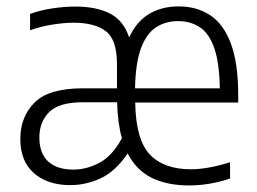

<svg xmlns="http://www.w3.org/2000/svg" viewBox="-20 -570 803 600"><path d="M199.5 8.5Q129 8.5 86.2 -28.8Q43.5 -66 43.5 -135.5Q43.5 -205 88 -249.5Q132.5 -294 238 -294H345.5V-370Q345.5 -446 310.8 -472.5Q276 -499 210 -499Q181.5 -499 145.8 -493.5Q110 -488 74 -475.5V-526.5Q105.5 -538 143.5 -543.8Q181.5 -549.5 215 -549.5Q281.5 -549.5 324 -527.5Q366.5 -505.5 383.5 -453Q407 -503.5 446.5 -526.8Q486 -550 538 -550Q595.5 -550 637.2 -522.2Q679 -494.5 701.8 -433Q724.5 -371.5 724.5 -270.5V-249.5H402.5Q404.5 -133 448.5 -87Q492.5 -41 576.5 -41Q628.5 -41 699 -63V-12Q663.5 -0.5 632.2 4.5Q601 9.5 571 9.5Q502.5 9.5 454.2 -14.2Q406 -38 379 -90.5Q340 -33.5 294 -12.5Q248 8.5 199.5 8.5ZM536.5 -504Q497.5 -504 467.8 -484.8Q438 -465.5 420.8 -419.8Q403.5 -374 402 -294H667Q665.5 -375 649.2 -420.8Q633 -466.5 604 -485.2Q575 -504 536.5 -504ZM209.5 -40Q250 -40 290.5 -61.2Q331 -82.5 361 -138Q347.5 -185.5 346 -250.5H239.5Q164 -250.5 133.5 -219.5Q103 -188.5 103 -141Q103 -90.5 130.8 -65.2Q158.5 -40 209.5 -40Z"/></svg>

Font: Encode Sans SemiCondensed SemiCondensed Light
Style: Regular
Weight: 300
Width: 4
Designer: Multiple Designers
Foundry: Impallari Type
Version: Version 3.000; ttfautohint (v1.8.3) -l 8 -r 50 -G 200 -x 14 